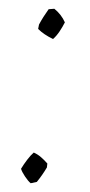

<svg xmlns="http://www.w3.org/2000/svg" viewBox="-20 -414 206 438"><path d="M101 -325Q80 -335 67 -348L69 -358Q78 -375 91 -393L104 -394Q120 -381 128 -363Q123 -353 116 -342.5Q109 -332 101 -325ZM50 4Q44 -1 37 -11.5Q30 -22 28 -29Q34 -39 42 -49.5Q50 -60 57 -66Q66 -62 73.5 -55.5Q81 -49 88 -41L87 -32Q77 -15 64 1Z"/></svg>

Font: Labrada ExtraLight
Style: Italic
Weight: 200
Italic angle: -7°
Designer: Mercedes Jáuregui
Foundry: Omnibus-Type Team
Version: Version 1.000; ttfautohint (v1.8.4.7-5d5b)